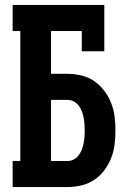

<svg xmlns="http://www.w3.org/2000/svg" viewBox="-20 -755 540 775"><path d="M31 0V-105H62V-630H31V-735H401V-548H310V-630H186V-457H252Q280 -457 308 -450.5Q336 -444 359.5 -428Q383 -412 400.5 -389Q418 -366 428.5 -339.5Q439 -313 442.5 -285Q446 -257 446 -228Q446 -200 442.5 -171.5Q439 -143 428.5 -116.5Q418 -90 400.5 -67Q383 -44 359.5 -28.5Q336 -13 308 -6.5Q280 0 252 0ZM186 -105H252Q265 -105 277 -111Q289 -117 297 -127.5Q305 -138 310 -150.5Q315 -163 317.5 -176Q320 -189 321 -202Q322 -215 322 -228Q322 -242 321 -255Q320 -268 317.5 -281Q315 -294 310 -306.5Q305 -319 297 -329.5Q289 -340 277 -346Q265 -352 252 -352H186Z"/></svg>

Font: Iosevka Curly Slab Extrabold
Style: Regular
Weight: 800
Monospace: yes
Designer: Belleve Invis
Foundry: Belleve Invis
Version: Version 22.1.2; ttfautohint (v1.8.4)